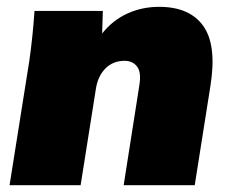

<svg xmlns="http://www.w3.org/2000/svg" viewBox="-20 -542 675 562"><path d="M8 0 66 -365Q76 -436 81 -510H281L279 -444Q310 -483 353 -502.5Q396 -522 446 -522Q535 -522 575 -466Q615 -410 596 -291L550 0H342L388 -293Q394 -331 381 -347.5Q368 -364 345 -364Q311 -364 289 -342Q267 -320 261 -284L216 0Z"/></svg>

Font: Mulish ExtraBlack
Style: Italic
Weight: 1000
Italic angle: -9°
Designer: Vernon Adams
Foundry: Vernon Adams
Version: Version 3.603; ttfautohint (v1.8.3)